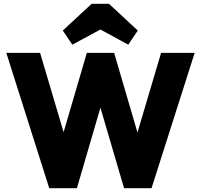

<svg xmlns="http://www.w3.org/2000/svg" viewBox="-20 -986 1052 1006"><path d="M238 0 13 -709H190L352 -163H275L435 -709H578L738 -163H662L824 -709H1000L774 0H630L470 -545H542L383 0ZM359 -752 309 -826 460 -966H551L702 -826L652 -752L437 -869L574 -868Z"/></svg>

Font: Outfit ExtraBold
Style: Regular
Weight: 800
Designer: Rodrigo Fuenzalida
Foundry: fragTYPE
Version: Version 1.100;gftools[0.9.27]